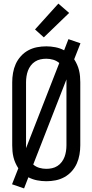

<svg xmlns="http://www.w3.org/2000/svg" viewBox="-20 -1001 515 1069"><path d="M114 48 47 25 82 -64Q73 -78 66 -93.5Q59 -109 55 -125.5Q51 -142 49.5 -158.5Q48 -175 48 -192V-543Q48 -569 52.5 -595Q57 -621 67.5 -644.5Q78 -668 96 -688Q114 -708 137 -720.5Q160 -733 185.5 -738Q211 -743 238 -743Q263 -743 288.5 -738Q314 -733 337 -721L361 -783L428 -760L393 -671Q402 -657 409 -641.5Q416 -626 420 -609.5Q424 -593 425.5 -576.5Q427 -560 427 -543V-192Q427 -166 422.5 -140Q418 -114 407.5 -90.5Q397 -67 379 -47Q361 -27 338 -14.5Q315 -2 289.5 3Q264 8 238 8Q212 8 186.5 3Q161 -2 138 -14ZM125 -176 310 -650Q295 -663 276 -668.5Q257 -674 238 -674Q221 -674 205 -670.5Q189 -667 175 -658Q161 -649 151 -635.5Q141 -622 135.5 -607Q130 -592 127.5 -575.5Q125 -559 125 -543ZM238 -61Q254 -61 270 -64.5Q286 -68 300 -77Q314 -86 324 -99.5Q334 -113 339.5 -128Q345 -143 347.5 -159.5Q350 -176 350 -192V-559L165 -85Q180 -72 199 -66.5Q218 -61 238 -61ZM224 -793 175 -837 305 -981 365 -929Z"/></svg>

Font: Iosevka QP
Style: Regular
Weight: 400
Designer: Belleve Invis
Foundry: Belleve Invis
Version: Version 20.0.0; ttfautohint (v1.8.4)